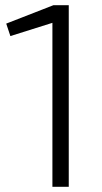

<svg xmlns="http://www.w3.org/2000/svg" viewBox="-20 -720 394 740"><path d="M182 0V-632L20 -581L4 -629L186 -700H245V0Z"/></svg>

Font: REM Medium ExtraLight
Style: Regular
Weight: 250
Version: Version 1.005;gftools[0.9.28]